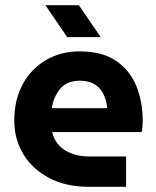

<svg xmlns="http://www.w3.org/2000/svg" viewBox="-20 -720 602 740"><path d="M322 0Q235 0 170.5 -33.5Q106 -67 70.5 -125Q35 -183 35 -255Q35 -336 68 -396Q101 -456 158 -489Q215 -522 287 -522Q373 -522 426.5 -486Q480 -450 505 -389.5Q530 -329 530 -255Q530 -245 529 -231.5Q528 -218 526 -211H181Q192 -165 230.5 -141Q269 -117 324 -117H466V0ZM180 -303H393Q389 -352 362.5 -380.5Q336 -409 288 -409Q237 -409 211 -376.5Q185 -344 180 -303ZM239 -577 155 -700H284L368 -577Z"/></svg>

Font: MuseoModerno SemiBold
Style: Regular
Weight: 600
Designer: Pablo Cosgaya, Héctor Gatti, Marcela Romero, and the Authors of The MuseoModerno Project.
Foundry: Omnibus-Type Team
Version: Version 1.001